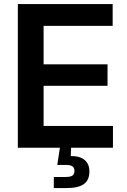

<svg xmlns="http://www.w3.org/2000/svg" viewBox="-20 -748 644 972"><path d="M70.3 0V-727.5H550.3V-617.2H200.7V-422.4H524.4V-313.5H200.7V-110.4H551.8V0ZM252.4 204.1V147.9H312.5Q336.4 147.9 346.7 140.9Q356.9 133.8 356.9 117.2Q356.9 101.1 346.7 94Q336.4 86.9 312.5 86.9H270L286.6 -22H339.8V0L338.4 42Q384.3 41.5 408.4 61.8Q432.6 82 432.6 120.1Q432.6 164.1 404.3 184.1Q376 204.1 317.4 204.1Z"/></svg>

Font: Inter 18pt SemiBold
Style: Regular
Weight: 600
Designer: Rasmus Andersson
Foundry: rsms
Version: Version 4.001;git-66647c0bb